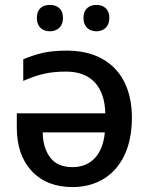

<svg xmlns="http://www.w3.org/2000/svg" viewBox="-20 -756 612 786"><path d="M130.9 -682.1C130.9 -645.5 154.3 -627.9 184.1 -627.9C213.4 -627.9 237.8 -645.5 237.8 -682.1C237.8 -720.7 213.4 -735.8 184.1 -735.8C154.3 -735.8 130.9 -720.7 130.9 -682.1ZM321.8 -682.1C321.8 -645.5 345.7 -627.9 375 -627.9C402.8 -627.9 427.7 -645.5 427.7 -682.1C427.7 -720.7 402.8 -735.8 375 -735.8C345.7 -735.8 321.8 -720.7 321.8 -682.1ZM254.9 -548.8C217.3 -548.8 184.6 -545.9 157.2 -540C129.9 -533.7 102.5 -524.9 75.2 -513.2V-424.8C104 -437.5 131.8 -447.3 158.7 -453.6C185.5 -460 216.3 -462.9 251 -462.9C351.1 -462.9 408.7 -402.8 411.1 -292H48.8V-233.9C48.8 -158.7 69.3 -99.1 109.9 -55.7C150.4 -12.2 206.1 9.8 276.9 9.8C421.4 9.8 520 -93.8 520 -272.9C520 -455.1 412.6 -548.8 254.9 -548.8ZM409.2 -213.9C400.9 -123.5 353 -71.8 276.9 -71.8C235.4 -71.8 205.1 -85 185.5 -111.3C165.5 -137.7 155.3 -171.9 154.8 -213.9Z"/></svg>

Font: Noto Reveo Sans
Style: Regular
Weight: 500
Designer: Monotype Design Team
Foundry: Monotype Imaging Inc.
Version: Version 2.007